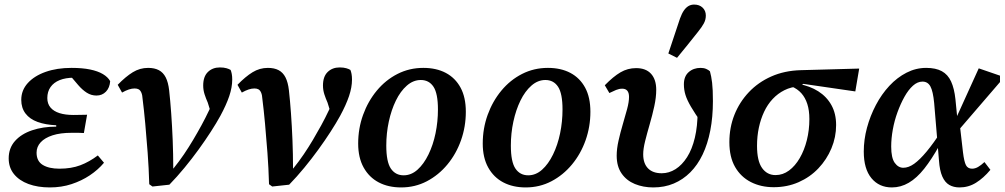

<svg xmlns="http://www.w3.org/2000/svg" viewBox="-20 -806 4395 840"><path d="M198 14Q145 14 104.5 -1Q64 -16 41 -44.5Q18 -73 18 -113Q18 -158 45.5 -189Q73 -220 120.5 -236Q168 -252 226 -252V-258Q179 -260 144.5 -272.5Q110 -285 91.5 -309.5Q73 -334 73 -369Q73 -411 101.5 -442.5Q130 -474 179.5 -491.5Q229 -509 293 -509Q340 -509 374 -502Q408 -495 430 -482Q452 -469 462 -451Q460 -422 443.5 -405Q427 -388 402 -388Q379 -388 359.5 -400.5Q340 -413 322 -434L282 -481H374L376 -459Q359 -463 342.5 -464.5Q326 -466 303 -466Q267 -466 241 -455.5Q215 -445 201 -425Q187 -405 187 -377Q187 -352 201 -335.5Q215 -319 240.5 -311Q266 -303 302 -303Q322 -303 334.5 -303.5Q347 -304 361 -304L347 -224Q338 -225 323.5 -225Q309 -225 294 -225Q244 -225 210 -214Q176 -203 158 -183.5Q140 -164 140 -138Q140 -101 167 -84.5Q194 -68 240 -68Q292 -68 331.5 -83Q371 -98 408 -126L435 -94Q409 -63 373 -39Q337 -15 293 -0.5Q249 14 198 14Z M633 0Q631 -71 626 -138Q621 -205 615.5 -265Q610 -325 604 -372Q603 -390 598.5 -400.5Q594 -411 587 -415Q580 -419 569 -419Q557 -419 543.5 -414.5Q530 -410 514 -401L495 -435Q530 -471 561 -490Q592 -509 628 -509Q656 -509 675 -499Q694 -489 705 -467.5Q716 -446 720 -411Q725 -366 729 -310.5Q733 -255 735.5 -193.5Q738 -132 738 -69H739Q764 -100 785 -131Q806 -162 825 -194Q844 -226 861.5 -258Q879 -290 895 -324Q903 -340 908.5 -355.5Q914 -371 919 -386L906 -302L889 -357Q881 -375 875 -393.5Q869 -412 869 -432Q869 -471 889.5 -491Q910 -511 942 -511Q959 -511 971 -507.5Q983 -504 989 -500Q992 -493 994 -482.5Q996 -472 996 -458Q996 -424 983 -385.5Q970 -347 944 -299Q927 -268 902.5 -230Q878 -192 849 -152Q820 -112 787.5 -72.5Q755 -33 721 2L647 10Z M1157 0Q1155 -71 1150 -138Q1145 -205 1139.5 -265Q1134 -325 1128 -372Q1127 -390 1122.5 -400.5Q1118 -411 1111 -415Q1104 -419 1093 -419Q1081 -419 1067.5 -414.5Q1054 -410 1038 -401L1019 -435Q1054 -471 1085 -490Q1116 -509 1152 -509Q1180 -509 1199 -499Q1218 -489 1229 -467.5Q1240 -446 1244 -411Q1249 -366 1253 -310.5Q1257 -255 1259.5 -193.5Q1262 -132 1262 -69H1263Q1288 -100 1309 -131Q1330 -162 1349 -194Q1368 -226 1385.5 -258Q1403 -290 1419 -324Q1427 -340 1432.5 -355.5Q1438 -371 1443 -386L1430 -302L1413 -357Q1405 -375 1399 -393.5Q1393 -412 1393 -432Q1393 -471 1413.5 -491Q1434 -511 1466 -511Q1483 -511 1495 -507.5Q1507 -504 1513 -500Q1516 -493 1518 -482.5Q1520 -472 1520 -458Q1520 -424 1507 -385.5Q1494 -347 1468 -299Q1451 -268 1426.5 -230Q1402 -192 1373 -152Q1344 -112 1311.5 -72.5Q1279 -33 1245 2L1171 10Z M1735 14Q1679 14 1637 -8Q1595 -30 1571 -73Q1547 -116 1547 -178Q1547 -244 1568.5 -303.5Q1590 -363 1628.5 -409.5Q1667 -456 1719 -482.5Q1771 -509 1832 -509Q1889 -509 1930.5 -487Q1972 -465 1995 -422.5Q2018 -380 2018 -317Q2018 -252 1997 -192.5Q1976 -133 1937.5 -86.5Q1899 -40 1847.5 -13Q1796 14 1735 14ZM1746 -39Q1779 -39 1806.5 -63.5Q1834 -88 1854.5 -130Q1875 -172 1885.5 -223Q1896 -274 1896 -327Q1896 -397 1876.5 -426.5Q1857 -456 1821 -456Q1788 -456 1760 -431.5Q1732 -407 1712 -366Q1692 -325 1681 -274Q1670 -223 1670 -169Q1670 -98 1690 -68.5Q1710 -39 1746 -39Z M2280 14Q2224 14 2182 -8Q2140 -30 2116 -73Q2092 -116 2092 -178Q2092 -244 2113.5 -303.5Q2135 -363 2173.5 -409.5Q2212 -456 2264 -482.5Q2316 -509 2377 -509Q2434 -509 2475.5 -487Q2517 -465 2540 -422.5Q2563 -380 2563 -317Q2563 -252 2542 -192.5Q2521 -133 2482.5 -86.5Q2444 -40 2392.5 -13Q2341 14 2280 14ZM2291 -39Q2324 -39 2351.5 -63.5Q2379 -88 2399.5 -130Q2420 -172 2430.5 -223Q2441 -274 2441 -327Q2441 -397 2421.5 -426.5Q2402 -456 2366 -456Q2333 -456 2305 -431.5Q2277 -407 2257 -366Q2237 -325 2226 -274Q2215 -223 2215 -169Q2215 -98 2235 -68.5Q2255 -39 2291 -39Z M2838 14Q2794 14 2757.5 -1Q2721 -16 2699.5 -47Q2678 -78 2678 -125Q2678 -155 2686 -190.5Q2694 -226 2704.5 -261.5Q2715 -297 2723.5 -328.5Q2732 -360 2732 -382Q2732 -400 2724.5 -409Q2717 -418 2702 -418Q2689 -418 2675.5 -412.5Q2662 -407 2646 -399L2626 -433Q2663 -471 2694.5 -489.5Q2726 -508 2763 -508Q2806 -508 2828.5 -483Q2851 -458 2851 -413Q2851 -380 2842.5 -341Q2834 -302 2822.5 -262.5Q2811 -223 2802.5 -189Q2794 -155 2794 -131Q2794 -91 2815 -69.5Q2836 -48 2875 -48Q2907 -48 2935.5 -66Q2964 -84 2986 -118.5Q3008 -153 3020 -203.5Q3032 -254 3032 -318Q3032 -337 3031.5 -353Q3031 -369 3030 -386L3057 -367L3050 -267Q3020 -310 3003 -339Q2986 -368 2979 -390.5Q2972 -413 2972 -437Q2972 -472 2993 -490.5Q3014 -509 3045 -509Q3059 -509 3069.5 -504.5Q3080 -500 3086 -494Q3092 -473 3095.5 -444Q3099 -415 3099 -364Q3099 -294 3087.5 -235Q3076 -176 3054 -130Q3032 -84 3000 -52Q2968 -20 2927.5 -3Q2887 14 2838 14ZM2904 -572Q2917 -610 2929.5 -648.5Q2942 -687 2955 -725Q2963 -747 2972 -760Q2981 -773 2992 -779.5Q3003 -786 3017 -786Q3040 -786 3054 -772.5Q3068 -759 3068 -738Q3068 -720 3059.5 -704Q3051 -688 3034 -667Q3011 -638 2988.5 -610Q2966 -582 2942 -553Z M3365 13Q3309 13 3265 -9.5Q3221 -32 3196 -75.5Q3171 -119 3171 -184Q3171 -248 3193 -303.5Q3215 -359 3256 -402.5Q3297 -446 3354.5 -471.5Q3412 -497 3483 -499L3739 -506L3722 -406L3495 -439L3476 -428Q3441 -426 3412 -411.5Q3383 -397 3360.5 -373Q3338 -349 3323 -317Q3308 -285 3300 -247.5Q3292 -210 3292 -168Q3292 -102 3314 -71Q3336 -40 3373 -40Q3405 -40 3432 -60Q3459 -80 3479 -114.5Q3499 -149 3510 -193Q3521 -237 3521 -285Q3521 -323 3512 -351Q3503 -379 3486 -398Q3469 -417 3443 -428L3473 -439Q3523 -430 3560 -406.5Q3597 -383 3617.5 -346Q3638 -309 3638 -259Q3638 -206 3617.5 -157Q3597 -108 3560.5 -69.5Q3524 -31 3474 -9Q3424 13 3365 13Z M3882 14Q3826 14 3792.5 -26.5Q3759 -67 3759 -143Q3759 -195 3773 -247Q3787 -299 3812 -346.5Q3837 -394 3871 -430.5Q3905 -467 3946 -488Q3987 -509 4032 -509Q4074 -509 4100.5 -494.5Q4127 -480 4141 -449.5Q4155 -419 4160 -372L4168 -291L4177 -279L4193 -140Q4198 -99 4206 -83.5Q4214 -68 4233 -68Q4246 -68 4259 -75.5Q4272 -83 4287 -97L4313 -63Q4283 -27 4250 -6.5Q4217 14 4178 14Q4152 14 4133 3Q4114 -8 4102.5 -34Q4091 -60 4088 -104L4067 -355Q4062 -407 4050.5 -428Q4039 -449 4016 -449Q3994 -449 3974 -431Q3954 -413 3937 -382.5Q3920 -352 3906.5 -315Q3893 -278 3886 -239Q3879 -200 3879 -165Q3879 -115 3894.5 -93.5Q3910 -72 3932 -72Q3955 -72 3979.5 -89.5Q4004 -107 4034 -143Q4064 -179 4101 -236L4113 -170H4090Q4056 -109 4023.5 -68Q3991 -27 3956 -6.5Q3921 14 3882 14ZM4164 -225 4153 -267 4262 -507 4355 -475V-447Z"/></svg>

Font: Source Serif 4 SemiBold
Style: Italic
Weight: 600
Italic angle: -12°
Designer: Frank Grießhammer
Foundry: Adobe Systems Incorporated
Version: Version 4.004;hotconv 1.0.116;makeotfexe 2.5.65601